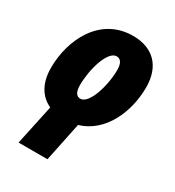

<svg xmlns="http://www.w3.org/2000/svg" viewBox="-191 -677 941 1030"><g transform="rotate(30 280.0 -161.5)"><path d="M136 -8 83 240H262L312 -1C458 -44 528 -207 528 -358C528 -487 456 -563 330 -563C126 -563 33 -368 33 -195C33 -102 70 -38 136 -8ZM252 -129C227 -129 214 -151 214 -191C214 -290 253 -424 308 -424C333 -424 347 -403 347 -362C347 -264 306 -129 252 -129Z"/></g></svg>

Font: Noto Sans SemiCondensed Black
Style: Italic
Weight: 900
Width: 4
Italic angle: -12°
Designer: Monotype Design Team
Foundry: Monotype Imaging Inc.
Version: Version 2.013